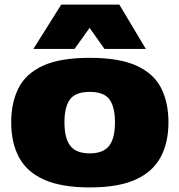

<svg xmlns="http://www.w3.org/2000/svg" viewBox="-20 -810 785 840"><path d="M29 -275Q29 -361 61 -424.5Q93 -488 168 -522.5Q243 -557 373 -557Q502 -557 577.5 -522.5Q653 -488 685 -424.5Q717 -361 717 -275Q717 -185 682 -121Q647 -57 571.5 -23.5Q496 10 373 10Q250 10 174 -23.5Q98 -57 63.5 -121Q29 -185 29 -275ZM262 -275Q262 -204 288 -171.5Q314 -139 373 -139Q431 -139 457 -171.5Q483 -204 483 -275Q483 -342 459 -375Q435 -408 373 -408Q310 -408 286 -375Q262 -342 262 -275ZM126 -596 248 -790H502L618 -596H437L372 -688L306 -596Z"/></svg>

Font: Georama Extended ExtraBold
Style: Regular
Weight: 800
Width: 7
Designer: Jean-Baptiste Levee
Foundry: Production Type
Version: Version 1.000